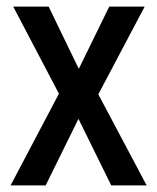

<svg xmlns="http://www.w3.org/2000/svg" viewBox="-20 -560 474 580"><path d="M158 -277 12 0H118L217 -201L316 0H423L277 -275L417 -540H310L218 -352L127 -540H20Z"/></svg>

Font: Noto Sans Sinhala UI Condensed Medium
Style: Regular
Weight: 500
Width: 3
Designer: Jelle Bosma - Monotype Design Team
Foundry: Monotype Imaging Inc.
Version: Version 2.006